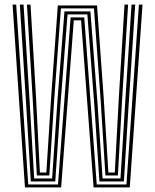

<svg xmlns="http://www.w3.org/2000/svg" viewBox="-20 -820 678 840"><path d="M89.2 0 35 -800H50.8L103.5 -13H233.8L289 -744H348.5L403.2 -13H533.2L587.8 -800H603.5L547.8 0H389.5L334.8 -731H302.8L247.5 0ZM114.8 -26 94.2 -367 66.8 -800H83L109.5 -378.8L129.5 -39.2H208L231 -375L262 -770.2H375.5L406.5 -369.8L428.8 -39.2H507.2L527.8 -372L555.5 -800H571.5L542.8 -360.5L522 -26H415L392.8 -358L362.2 -757H275.5L244.5 -362.2L221.8 -26ZM141.2 -52.2 123 -387.5 97.8 -800H113.5L137.5 -396.2L154.5 -65.2H182.8L203.8 -395.5L233 -796.2H404.5L433.8 -390L454.2 -65.2H482.2L499.8 -391L524.8 -800H540.5L514 -381.5L495.8 -52.2H441.2L420.5 -380L391 -783.2H246.5L217.2 -385.2L195.8 -52.2Z"/></svg>

Font: Big Shoulders Inline Text Thin
Style: Regular
Weight: 400
Version: Version 2.002